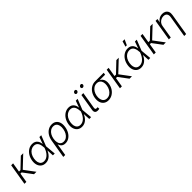

<svg xmlns="http://www.w3.org/2000/svg" viewBox="439 -2594 4634 4634"><g transform="rotate(-45 2756.5 -276.5)"><path d="M192.4 -542.5 102.5 0H36.6L126.5 -542.5ZM537.6 -542.5 219.7 -242.2H115.2L125 -301.8H203.1L456.1 -542.5ZM364.3 0 180.2 -245.6 227.1 -293.9 446.8 0Z M756.3 11.7Q685.5 11.7 637.9 -24.4Q590.3 -60.5 570.6 -124Q550.8 -187.5 564.5 -269.5Q578.6 -352.5 618.9 -415.5Q659.2 -478.5 718 -514.2Q776.9 -549.8 846.7 -549.8Q897.5 -549.8 932.1 -532Q966.8 -514.2 988 -483.9Q1009.3 -453.6 1018.6 -416.3Q1027.8 -378.9 1028.3 -339.8H1051.3L1045.9 -272.9L1070.8 0H1008.3L993.2 -282.2Q991.2 -319.8 984.1 -356.9Q977.1 -394 960.9 -424.1Q944.8 -454.1 916.5 -472.2Q888.2 -490.2 844.2 -490.2Q792 -490.2 747.6 -462.6Q703.1 -435.1 672.6 -385.3Q642.1 -335.4 630.9 -268.6Q620.1 -202.1 631.8 -152.6Q643.6 -103 676.3 -75.7Q709 -48.3 760.7 -48.3Q802.7 -48.3 838.1 -65.7Q873.5 -83 902.3 -112.8Q931.2 -142.6 952.9 -180.2Q974.6 -217.8 988.8 -258.8L1090.3 -542.5H1152.8L1045.4 -270L1029.3 -204.1H1009.3Q993.7 -161.6 970.2 -122.8Q946.8 -84 915.5 -53.7Q884.3 -23.4 844.7 -5.9Q805.2 11.7 756.3 11.7Z M1158.7 204.1 1237.8 -270.5Q1251.5 -354 1290.3 -416.7Q1329.1 -479.5 1387.2 -514.6Q1445.3 -549.8 1515.1 -549.8Q1585 -549.8 1631.1 -515.4Q1677.2 -481 1695.8 -418.7Q1714.4 -356.4 1700.7 -273.4Q1687.5 -188.5 1648.7 -124.3Q1609.9 -60.1 1553.5 -24.4Q1497.1 11.2 1430.2 11.2Q1381.8 11.2 1351.6 -5.9Q1321.3 -22.9 1304.4 -48.8Q1287.6 -74.7 1279.8 -101.6H1274.9L1224.6 204.1ZM1429.2 -48.3Q1482.4 -48.3 1524.7 -77.4Q1566.9 -106.4 1595.2 -157Q1623.5 -207.5 1633.8 -271Q1644.5 -334 1633.8 -383.5Q1623 -433.1 1591.6 -461.7Q1560.1 -490.2 1506.3 -490.2Q1454.1 -490.2 1411.9 -462.4Q1369.6 -434.6 1341.3 -385.3Q1313 -335.9 1302.2 -271.5Q1291.5 -206.1 1302.5 -155.8Q1313.5 -105.5 1345.5 -76.9Q1377.4 -48.3 1429.2 -48.3Z M1997.6 11.7Q1926.8 11.7 1879.2 -24.4Q1831.5 -60.5 1811.8 -124Q1792 -187.5 1805.7 -269.5Q1819.8 -352.5 1860.1 -415.5Q1900.4 -478.5 1959.2 -514.2Q2018.1 -549.8 2087.9 -549.8Q2138.7 -549.8 2173.3 -532Q2208 -514.2 2229.2 -483.9Q2250.5 -453.6 2259.8 -416.3Q2269 -378.9 2269.5 -339.8H2292.5L2287.1 -272.9L2312 0H2249.5L2234.4 -282.2Q2232.4 -319.8 2225.3 -356.9Q2218.3 -394 2202.1 -424.1Q2186 -454.1 2157.7 -472.2Q2129.4 -490.2 2085.4 -490.2Q2033.2 -490.2 1988.8 -462.6Q1944.3 -435.1 1913.8 -385.3Q1883.3 -335.4 1872.1 -268.6Q1861.3 -202.1 1873 -152.6Q1884.8 -103 1917.5 -75.7Q1950.2 -48.3 2002 -48.3Q2043.9 -48.3 2079.3 -65.7Q2114.7 -83 2143.6 -112.8Q2172.4 -142.6 2194.1 -180.2Q2215.8 -217.8 2230 -258.8L2331.5 -542.5H2394L2286.6 -270L2270.5 -204.1H2250.5Q2234.9 -161.6 2211.4 -122.8Q2188 -84 2156.7 -53.7Q2125.5 -23.4 2085.9 -5.9Q2046.4 11.7 1997.6 11.7Z M2552.2 2.4Q2494.1 5.9 2468.3 -22.2Q2442.4 -50.3 2452.1 -108.9L2523.9 -542.5H2589.8L2520.5 -122.6Q2513.7 -82.5 2524.9 -68.4Q2536.1 -54.2 2568.4 -57.1Q2578.1 -57.1 2582.8 -57.6Q2587.4 -58.1 2592.8 -59.6L2595.2 -2.9Q2587.9 -1 2576.4 0.7Q2564.9 2.4 2552.2 2.4ZM2675.3 -645Q2656.2 -645 2645 -658.4Q2633.8 -671.9 2636.7 -690.9Q2639.6 -710.4 2655.8 -723.9Q2671.9 -737.3 2690.9 -737.3Q2710 -737.3 2720.9 -723.9Q2731.9 -710.4 2729 -690.9Q2725.6 -671.9 2710 -658.4Q2694.3 -645 2675.3 -645ZM2472.7 -645Q2453.6 -645 2442.1 -658.4Q2430.7 -671.9 2434.1 -690.9Q2437 -710.4 2453.1 -723.9Q2469.2 -737.3 2488.3 -737.3Q2507.3 -737.3 2518.3 -723.9Q2529.3 -710.4 2526.4 -690.9Q2522.9 -671.9 2507.3 -658.4Q2491.7 -645 2472.7 -645Z M2899.4 11.7Q2828.1 11.7 2779.8 -23.9Q2731.4 -59.6 2711.4 -122.3Q2691.4 -185.1 2704.6 -267.1Q2718.8 -349.1 2759.5 -411.1Q2800.3 -473.1 2860.1 -507.8Q2919.9 -542.5 2991.2 -542.5H3284.7L3275.4 -485.4H3046.4L2982.9 -482.9Q2927.7 -482.9 2883.5 -454.1Q2839.4 -425.3 2810.5 -376.7Q2781.7 -328.1 2771.5 -267.6Q2761.7 -207 2773.2 -157.2Q2784.7 -107.4 2818.4 -77.6Q2852.1 -47.9 2907.7 -47.9Q2963.4 -47.9 3007.6 -77.4Q3051.8 -106.9 3080.8 -156.7Q3109.9 -206.5 3119.6 -267.6Q3129.9 -328.6 3117.7 -377.2Q3105.5 -425.8 3071.8 -454.3Q3038.1 -482.9 2982.9 -482.9L2985.4 -505.4Q3037.6 -505.4 3079.1 -489.3Q3120.6 -473.1 3147.5 -441.7Q3174.3 -410.2 3184.6 -364.5Q3194.8 -318.8 3185.1 -259.3Q3171.9 -180.7 3131.1 -119.6Q3090.3 -58.6 3030.3 -23.4Q2970.2 11.7 2899.4 11.7Z M3452.6 -542.5 3362.8 0H3296.9L3386.7 -542.5ZM3797.9 -542.5 3480 -242.2H3375.5L3385.3 -301.8H3463.4L3716.3 -542.5ZM3624.5 0 3440.4 -245.6 3487.3 -293.9 3707 0Z M4016.6 11.7Q3945.8 11.7 3898.2 -24.4Q3850.6 -60.5 3830.8 -124Q3811 -187.5 3824.7 -269.5Q3838.9 -352.5 3879.2 -415.5Q3919.4 -478.5 3978.3 -514.2Q4037.1 -549.8 4106.9 -549.8Q4157.7 -549.8 4192.4 -532Q4227.1 -514.2 4248.3 -483.9Q4269.5 -453.6 4278.8 -416.3Q4288.1 -378.9 4288.6 -339.8H4311.5L4306.2 -272.9L4331.1 0H4268.6L4253.4 -282.2Q4251.5 -319.8 4244.4 -356.9Q4237.3 -394 4221.2 -424.1Q4205.1 -454.1 4176.8 -472.2Q4148.4 -490.2 4104.5 -490.2Q4052.2 -490.2 4007.8 -462.6Q3963.4 -435.1 3932.9 -385.3Q3902.3 -335.4 3891.1 -268.6Q3880.4 -202.1 3892.1 -152.6Q3903.8 -103 3936.5 -75.7Q3969.2 -48.3 4021 -48.3Q4063 -48.3 4098.4 -65.7Q4133.8 -83 4162.6 -112.8Q4191.4 -142.6 4213.1 -180.2Q4234.9 -217.8 4249 -258.8L4350.6 -542.5H4413.1L4305.7 -270L4289.6 -204.1H4269.5Q4253.9 -161.6 4230.5 -122.8Q4207 -84 4175.8 -53.7Q4144.5 -23.4 4105 -5.9Q4065.4 11.7 4016.6 11.7ZM4101.6 -616.2 4142.6 -756.8H4212.9L4147.9 -616.2Z M4608.9 -542.5 4519 0H4453.1L4543 -542.5ZM4954.1 -542.5 4636.2 -242.2H4531.7L4541.5 -301.8H4619.6L4872.6 -542.5ZM4780.8 0 4596.7 -245.6 4643.6 -293.9 4863.3 0Z M5086.9 -337.4 5031.2 0H4965.3L5055.2 -542.5H5118.7L5098.1 -416H5086.9Q5110.4 -463.4 5141.1 -492.9Q5171.9 -522.5 5208.5 -536.1Q5245.1 -549.8 5286.1 -549.8Q5341.3 -549.8 5380.6 -526.9Q5419.9 -503.9 5437.5 -459.5Q5455.1 -415 5443.8 -350.1L5352.1 204.1H5286.1L5377.4 -345.2Q5388.7 -413.1 5359.9 -451.4Q5331.1 -489.7 5268.6 -489.7Q5226.1 -489.7 5187.5 -471.4Q5148.9 -453.1 5121.8 -419.2Q5094.7 -385.3 5086.9 -337.4Z"/></g></svg>

Font: Inter 16pt Light
Style: Italic
Weight: 300
Italic angle: -9.3988°
Version: Version 4.001;git-66647c0bb